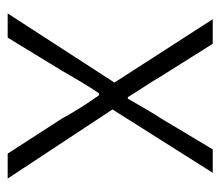

<svg xmlns="http://www.w3.org/2000/svg" viewBox="-57 -517 574 500"><g transform="rotate(90 230.0 -267.0)"><path d="M15 0H78L164 -141C183 -174 202 -207 223 -238H228C250 -207 271 -174 289 -141L380 0H445L265 -273L430 -534H369L290 -402C271 -373 255 -344 237 -313H233C214 -344 194 -373 177 -402L94 -534H30L195 -278Z"/></g></svg>

Font: Noto Sans CJK SC Light
Style: Regular
Weight: 300
Designer: Ryoko NISHIZUKA 西塚涼子 (kana, bopomofo & ideographs); Paul D. Hunt (Latin, Greek & Cyrillic); Sandoll Communications 산돌커뮤니
Foundry: Adobe
Version: Version 2.004;hotconv 1.0.118;makeotfexe 2.5.65603